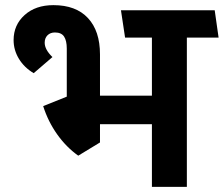

<svg xmlns="http://www.w3.org/2000/svg" viewBox="-20 -731 875 751"><path d="M710.9 0H574.2V-245.1H371.1V-173.8L286.1 -122.1Q239.3 -155.3 203.6 -205.6Q168 -255.9 148.9 -315.9L241.2 -353V-541Q241.2 -571.8 230.7 -587.9Q220.2 -604 194.8 -604Q176.8 -604 165.8 -593Q154.8 -582 154.8 -564Q154.8 -537.1 185.1 -507.8L111.8 -444.8Q74.7 -466.8 54 -501Q33.2 -535.2 33.2 -574.2Q33.2 -633.3 76.2 -672.1Q119.1 -710.9 189 -710.9Q276.9 -710.9 324 -660.4Q371.1 -609.9 371.1 -518.1V-356.9H574.2V-584H469.2L453.1 -690.9H819.8L835 -584H710.9Z"/></svg>

Font: Kadwa
Style: Regular
Weight: 400
Designer: Sol Matas
Foundry: Sol Matas
Version: Version 1.000;PS 001.000;hotconv 1.0.70;makeotf.lib2.5.58329